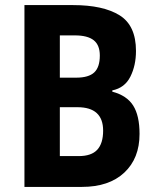

<svg xmlns="http://www.w3.org/2000/svg" viewBox="-20 -785 615 754"><path d="M267 -765Q385 -765 449.5 -725Q514 -685 514 -585Q514 -528 492 -484Q470 -440 421 -430V-425Q478 -410 503 -370.5Q528 -331 528 -259Q528 -163 468 -107Q408 -51 302 -51H76V-765ZM279 -480Q328 -480 350 -500.5Q372 -521 372 -567Q372 -608 348 -627Q324 -646 274 -646H215V-480ZM215 -364V-172H289Q339 -172 362 -197Q385 -222 385 -272Q385 -364 284 -364Z"/></svg>

Font: Noto Sans Tamil UI Condensed
Style: Bold
Weight: 700
Width: 3
Designer: Jelle Bosma - Monotype Design Team
Foundry: Monotype Imaging Inc.
Version: Version 2.004; ttfautohint (v1.8.4.7-5d5b)